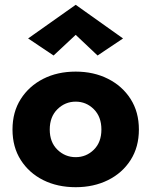

<svg xmlns="http://www.w3.org/2000/svg" viewBox="-20 -769 630 799"><path d="M295 -624 203 -538 97 -609 295 -749 492 -609 386 -538ZM32 -230Q32 -303 66.5 -357Q101 -411 160 -441Q219 -471 295 -471Q370 -471 429.5 -441Q489 -411 523.5 -357Q558 -303 558 -230Q558 -157 523.5 -103Q489 -49 429.5 -19.5Q370 10 295 10Q219 10 160 -19.5Q101 -49 66.5 -103Q32 -157 32 -230ZM187 -230Q187 -177 219 -146Q251 -115 295 -115Q339 -115 370.5 -146Q402 -177 402 -230Q402 -283 370.5 -314.5Q339 -346 295 -346Q251 -346 219 -314.5Q187 -283 187 -230Z"/></svg>

Font: Jost*
Style: Bold
Weight: 700
Version: Version 3.7